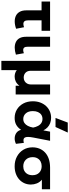

<svg xmlns="http://www.w3.org/2000/svg" viewBox="882 -1686 1014 2818"><g transform="rotate(90 1389.0 -277.0)"><path d="M293.5 14Q247 14 210.5 -4Q174 -22 153 -59.8Q132 -97.5 132 -156V-380H3V-505H432.5V-380H278V-188Q278 -146 291.8 -129.5Q305.5 -113 332 -113Q343.5 -113 355.2 -115.8Q367 -118.5 379.5 -123L402 -6.5Q374.5 3.5 347 8.8Q319.5 14 293.5 14Z M679.5 14Q632 14 595.8 -3.8Q559.5 -21.5 539.5 -58.5Q519.5 -95.5 519.5 -154V-505H665.5V-181Q665.5 -142 677.8 -126.2Q690 -110.5 715.5 -110.5Q725.5 -110.5 737 -113.2Q748.5 -116 761 -120.5L782 -3.5Q755 5 729 9.5Q703 14 679.5 14Z M873 210V-505H1019V-220Q1019 -172 1047 -145Q1075 -118 1119.5 -118Q1148 -118 1170.8 -131.2Q1193.5 -144.5 1206.8 -168.5Q1220 -192.5 1220 -224V-505H1366V0H1238.5V-55.5Q1212 -19 1177.8 -2Q1143.5 15 1105 15Q1078 15 1053.2 7.2Q1028.5 -0.5 1009 -17V210Z M1711 15Q1642.5 15 1587.2 -18.2Q1532 -51.5 1499.2 -111.8Q1466.5 -172 1466.5 -252.5Q1466.5 -313 1485.2 -362.2Q1504 -411.5 1537 -446.8Q1570 -482 1613.8 -501Q1657.5 -520 1709 -520Q1752 -520 1787.5 -506.2Q1823 -492.5 1849.8 -467Q1876.5 -441.5 1893.5 -406.5L1912 -505H2046.5L1999 -260Q1990 -212.5 1989.8 -181.5Q1989.5 -150.5 1998.8 -134.5Q2008 -118.5 2027.5 -115.2Q2047 -112 2077 -120L2091 -4Q2045 17.5 2001.5 14.2Q1958 11 1926.8 -13.2Q1895.5 -37.5 1885.5 -80Q1855.5 -33 1813 -9Q1770.5 15 1711 15ZM1726.5 -111.5Q1760.5 -111.5 1785.8 -129Q1811 -146.5 1827.8 -178.8Q1844.5 -211 1852.5 -256Q1849.5 -273 1843.5 -291.8Q1837.5 -310.5 1827.8 -328.8Q1818 -347 1803.8 -361.5Q1789.5 -376 1770.2 -384.8Q1751 -393.5 1725.5 -393.5Q1691 -393.5 1665.2 -376.5Q1639.5 -359.5 1625 -328Q1610.5 -296.5 1610.5 -253Q1610.5 -186 1643.8 -148.8Q1677 -111.5 1726.5 -111.5ZM1711 -585 1779 -764.5H1925.5L1844 -585Z M2420 15Q2341 15 2278.2 -18.5Q2215.5 -52 2179 -111Q2142.5 -170 2142.5 -247Q2142.5 -302 2161.5 -349Q2180.5 -396 2217.8 -431Q2255 -466 2311 -485.5Q2367 -505 2441.5 -505H2757.5V-384.5H2617.5Q2655 -353 2671.8 -310.5Q2688.5 -268 2688.5 -223Q2688.5 -172.5 2669.5 -129.2Q2650.5 -86 2615.2 -53.5Q2580 -21 2530.5 -3Q2481 15 2420 15ZM2421 -111.5Q2459.5 -111.5 2488.8 -127.8Q2518 -144 2534.8 -174.2Q2551.5 -204.5 2551.5 -246.5Q2551.5 -309 2514.8 -345.2Q2478 -381.5 2419 -381.5Q2381 -381.5 2351.2 -366Q2321.5 -350.5 2304 -320.8Q2286.5 -291 2286.5 -249.5Q2286.5 -187 2324 -149.2Q2361.5 -111.5 2421 -111.5Z"/></g></svg>

Font: Geologica Cursive SemiBold
Style: Regular
Weight: 600
Designer: Sindre Bremnes, Frode Helland
Foundry: Monokrom Skriftforlag AS
Version: Version 1.010;gftools[0.9.28]